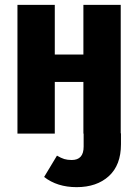

<svg xmlns="http://www.w3.org/2000/svg" viewBox="-20 -551 571 792"><path d="M479 -1V44Q479 130 429 175.5Q379 221 296 221Q216 221 162 179L215 91Q232 101 245 105Q258 109 276 109Q325 109 325 54V0H324V-213H206V0H52V-531H206V-326H324V-531H478V-1Z"/></svg>

Font: Fira Sans Condensed
Style: Bold
Weight: 700
Width: 3
Designer: bBox Type GmbH & Carrois Corporate GbR & Edenspiekermann AG
Foundry: bBox Type GmbH & Carrois Corporate GbR & Edenspiekermann AG
Version: Version 4.301